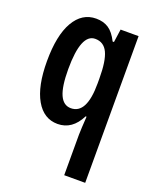

<svg xmlns="http://www.w3.org/2000/svg" viewBox="-147 -638 779 963"><g transform="rotate(20 243.0 -156.5)"><path d="M315 24Q315 8 316.5 -16Q318 -40 320 -74H315Q273 10 195 10Q121 10 79.5 -62.5Q38 -135 38 -268Q38 -406 80.5 -479.5Q123 -553 198 -553Q237 -553 264.5 -535Q292 -517 314 -473H321L331 -543H427V240H315ZM231 -87Q315 -87 315 -249V-276Q315 -370 294.5 -413Q274 -456 228 -456Q152 -456 152 -267Q152 -174 171.5 -130.5Q191 -87 231 -87Z"/></g></svg>

Font: Noto Sans Thai ExtCond SemBd
Style: Regular
Weight: 600
Width: 2
Designer: Monotype Design Team
Foundry: Monotype Imaging Inc.
Version: Version 2.002; ttfautohint (v1.8.4.7-5d5b)